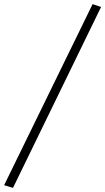

<svg xmlns="http://www.w3.org/2000/svg" viewBox="-54 -740 510 931"><path d="M9 171 -34 158 395 -720 436 -706Z"/></svg>

Font: EauTest Semilight
Style: Italic
Weight: 300
Italic angle: -12°
Designer: Christian Thalmann (Catharsis Fonts)
Version: Version 0.001;PS 000.001;hotconv 1.0.88;makeotf.lib2.5.64775